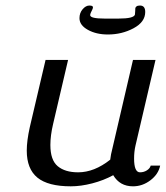

<svg xmlns="http://www.w3.org/2000/svg" viewBox="-20 -653 590 683"><path d="M75.2 0ZM262.7 -588.4Q262.7 -606.9 273.9 -620.1Q285.2 -633.3 297.9 -633.3Q305.7 -633.3 308.6 -631.1Q311.5 -628.9 310.5 -625Q309.6 -621.1 307.4 -616.9Q305.2 -612.8 303 -607.7Q300.8 -602.5 300.8 -599.1Q300.8 -586.9 352.1 -586.9H401.9Q456.1 -586.9 460 -601.1Q460.9 -606 460.9 -613Q460.9 -620.1 461.4 -623.8Q461.9 -627.4 465.8 -630.4Q469.7 -633.3 478 -633.3Q496.6 -633.3 496.6 -610.4Q496.6 -574.7 455.1 -552.5Q413.6 -530.3 363.8 -530.3Q322.3 -530.3 292.5 -546.9Q262.7 -563.5 262.7 -588.4ZM75.2 0ZM461.9 -134.8Q457 -113.3 457 -88.9Q457 -40 478 -40Q491.7 -40 502.7 -47.1Q513.7 -54.2 516.1 -64H549.8Q543.5 -33.2 515.1 -11.7Q486.8 9.8 453.1 9.8Q406.2 9.8 382.8 -29.8Q348.6 -11.2 308.1 -0.7Q267.6 9.8 231.9 9.8Q150.9 9.8 113 -21.2Q75.2 -52.2 75.2 -117.2Q75.2 -151.9 85.9 -200.2L142.1 -439.9H222.2L168.9 -211.9Q159.2 -170.9 159.2 -137.2Q159.2 -83.5 185.3 -61.8Q211.4 -40 257.8 -40Q315.4 -40 372.1 -85Q372.1 -86.4 375 -104L453.1 -439.9H533.2Z"/></svg>

Font: Pfennig
Style: Italic
Weight: 500
Italic angle: -13°
Version: Version 20120410 ; ttfautohint (v0.8)